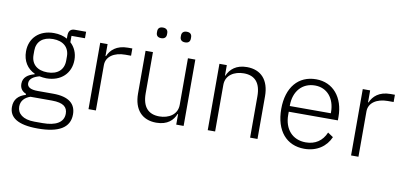

<svg xmlns="http://www.w3.org/2000/svg" viewBox="-81 -978 3074 1459"><g transform="rotate(10 1456.0 -248.5)"><path d="M513 60C513 -20 460 -69 337 -69H218C162 -69 136 -85 136 -115C136 -149 168 -169 212 -181C229 -178 247 -175 265 -175C378 -175 452 -246 452 -350C452 -402 432 -446 398 -477V-526H502V-576H414C381 -576 367 -555 367 -524V-499C339 -515 304 -524 264 -524C151 -524 78 -453 78 -350C78 -276 114 -221 173 -194V-190C124 -177 86 -152 86 -102C86 -68 102 -45 134 -32V-24C79 -8 46 26 46 84C46 164 111 212 267 212C427 212 513 164 513 60ZM458 64C458 133 396 165 297 165H233C144 165 100 125 100 72C100 28 127 -1 171 -16H337C428 -16 458 15 458 64ZM265 -221C187 -221 139 -262 139 -334V-366C139 -436 186 -478 265 -478C343 -478 391 -436 391 -366V-334C391 -262 343 -221 265 -221Z M679 0V-350C679 -416 740 -456 825 -456H870V-512H836C748 -512 703 -468 683 -420H679V-512H622V0Z M1072 -627C1099 -627 1111 -642 1111 -663V-673C1111 -694 1099 -709 1072 -709C1044 -709 1033 -694 1033 -673V-663C1033 -642 1044 -627 1072 -627ZM1256 -627C1284 -627 1295 -642 1295 -663V-673C1295 -694 1284 -709 1256 -709C1229 -709 1217 -694 1217 -673V-663C1217 -642 1229 -627 1256 -627ZM1299 0H1356V-512H1299V-153C1299 -76 1232 -39 1161 -39C1076 -39 1029 -89 1029 -194V-512H972V-183C972 -58 1037 12 1146 12C1234 12 1276 -33 1295 -81H1299Z M1599 0V-360C1599 -436 1666 -473 1738 -473C1823 -473 1869 -423 1869 -319V0H1926V-329C1926 -454 1862 -524 1753 -524C1671 -524 1625 -484 1602 -431H1599V-512H1542V0Z M2288 12C2385 12 2456 -38 2488 -113L2446 -141C2418 -74 2364 -38 2291 -38C2186 -38 2124 -113 2124 -220V-245H2503V-272C2503 -422 2418 -524 2287 -524C2151 -524 2064 -424 2064 -256C2064 -88 2151 12 2288 12ZM2287 -476C2379 -476 2441 -405 2441 -297V-289H2124V-294C2124 -402 2188 -476 2287 -476Z M2705 0V-350C2705 -416 2766 -456 2851 -456H2896V-512H2862C2774 -512 2729 -468 2709 -420H2705V-512H2648V0Z"/></g></svg>

Font: IBM Plex Thai Looped Light
Style: Regular
Weight: 300
Designer: Mike Abbink, Paul van der Laan, Pieter van Rosmalen, Ben Mitchell, Mark Frömberg
Foundry: Bold Monday
Version: Version 1.0